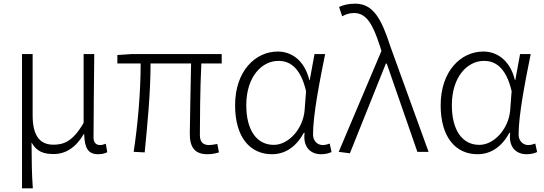

<svg xmlns="http://www.w3.org/2000/svg" viewBox="-20 -828 2969 1047"><path d="M100 199H159C153 111 153 66 152 -51C181 1 221 12 273 12C336 12 393 -22 437 -97H439C441 -20 461 13 515 13C537 13 553 8 565 2L557 -44C543 -39 535 -37 525 -37C505 -37 490 -50 490 -78C490 -225 493 -379 494 -533H436V-158C376 -54 325 -39 271 -39C191 -39 158 -97 158 -199V-533H100Z M1112 13C1138 13 1157 8 1174 3L1165 -43C1143 -39 1130 -37 1121 -37C1086 -37 1070 -54 1070 -92C1070 -155 1071 -348 1078 -482H1189V-533H695L620 -528V-482H747C747 -326 732 -154 709 0L769 3C784 -150 801 -322 801 -482H1022C1020 -352 1015 -164 1015 -98C1015 -22 1044 13 1112 13Z M1463 13C1535 13 1595 -27 1637 -104H1641C1631 -26 1673 13 1731 13C1757 13 1775 7 1788 1L1778 -45C1767 -41 1753 -37 1740 -37C1711 -37 1687 -59 1687 -95C1687 -201 1723 -385 1753 -533H1695L1669 -391H1667C1639 -505 1564 -547 1495 -547C1372 -547 1262 -440 1262 -254C1262 -78 1345 13 1463 13ZM1473 -38C1378 -38 1323 -121 1323 -254C1323 -410 1408 -496 1498 -496C1550 -496 1616 -472 1649 -331L1641 -226C1632 -124 1553 -38 1473 -38Z M1888 8 2084 -481H2089L2256 0H2317L2109 -574C2060 -726 2015 -808 1917 -808C1878 -808 1850 -800 1829 -790L1846 -739C1863 -749 1884 -757 1911 -757C1979 -757 2014 -694 2052 -576L2060 -550L1827 0Z M2584 13C2656 13 2716 -27 2758 -104H2762C2752 -26 2794 13 2852 13C2878 13 2896 7 2909 1L2899 -45C2888 -41 2874 -37 2861 -37C2832 -37 2808 -59 2808 -95C2808 -201 2844 -385 2874 -533H2816L2790 -391H2788C2760 -505 2685 -547 2616 -547C2493 -547 2383 -440 2383 -254C2383 -78 2466 13 2584 13ZM2594 -38C2499 -38 2444 -121 2444 -254C2444 -410 2529 -496 2619 -496C2671 -496 2737 -472 2770 -331L2762 -226C2753 -124 2674 -38 2594 -38Z"/></svg>

Font: Noto Sans CJK Light
Style: Regular
Weight: 300
Designer: Ryoko NISHIZUKA (kana & ideographs); Paul D. Hunt (Latin, Greek & Cyrillic); Wenlong ZHANG (bopomofo); Sandoll Communica
Foundry: Adobe Systems Incorporated
Version: Version 1.000;PS 1;hotconv 1.0.78;makeotf.lib2.5.61930